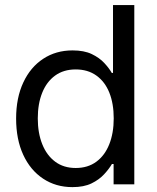

<svg xmlns="http://www.w3.org/2000/svg" viewBox="-20 -748 637 779"><path d="M273.9 11.2Q206.5 11.2 154.8 -23.2Q103 -57.6 74.2 -120.1Q45.4 -182.6 45.4 -267.1Q45.4 -351.1 74.5 -413.3Q103.5 -475.6 155.3 -509.5Q207 -543.5 274.4 -543.5Q321.3 -543.5 352.3 -528.6Q383.3 -513.7 402.8 -492.7Q422.4 -471.7 433.6 -452.1H438.5V-727.5H524.9V0H440.9V-82.5H434.1Q422.4 -62.5 402.3 -40.8Q382.3 -19 351.3 -3.9Q320.3 11.2 273.9 11.2ZM287.1 -66.4Q336.4 -66.4 370.8 -91.8Q405.3 -117.2 423.3 -162.6Q441.4 -208 441.4 -267.6Q441.4 -327.6 423.6 -372.1Q405.8 -416.5 371.1 -441.4Q336.4 -466.3 287.1 -466.3Q237.8 -466.3 203.4 -441.2Q168.9 -416 151.1 -371.3Q133.3 -326.7 133.3 -267.6Q133.3 -208.5 151.4 -163.1Q169.4 -117.7 203.9 -92Q238.3 -66.4 287.1 -66.4Z"/></svg>

Font: Inter 20pt
Style: Regular
Weight: 400
Version: Version 4.001;git-66647c0bb